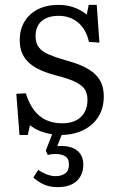

<svg xmlns="http://www.w3.org/2000/svg" viewBox="-20 -540 482 788"><path d="M217 228Q178 228 151.5 213Q125 198 117 188L137 157Q150 167 170 175Q190 183 209 183Q231 183 247 172Q263 161 263 136Q263 110 247 101Q231 92 208 92Q198 92 190.5 93Q183 94 176 96L168 78L194 11Q168 7 145 -2Q122 -11 103 -26L94 14H60L47 -155L86 -157Q99 -115 120 -87.5Q141 -60 170 -47Q199 -34 234 -34Q286 -34 312.5 -60.5Q339 -87 339 -130Q339 -157 327.5 -174Q316 -191 288 -204.5Q260 -218 211 -230Q177 -239 149 -251Q121 -263 101.5 -280Q82 -297 71.5 -320Q61 -343 61 -376Q61 -418 80 -450.5Q99 -483 135 -501.5Q171 -520 220 -520Q255 -520 285 -509Q315 -498 336 -480L344 -520H377L388 -365L345 -368Q334 -419 301 -447Q268 -475 221 -475Q176 -475 151 -453.5Q126 -432 126 -392Q126 -363 139.5 -345.5Q153 -328 180 -316.5Q207 -305 245 -294Q283 -284 312.5 -271.5Q342 -259 363 -242Q384 -225 395 -201Q406 -177 406 -144Q406 -109 394 -80.5Q382 -52 359 -31Q336 -10 304.5 1.5Q273 13 233 14L215 60Q247 57 271 64.5Q295 72 308.5 90Q322 108 322 136Q322 162 310.5 183Q299 204 276 216Q253 228 217 228Z"/></svg>

Font: Literata 18pt Light
Style: Regular
Weight: 300
Designer: Latin by Veronika Burian and Jose Scaglione. Greek by Irene Vlachou. Cyrillic by Vera Evstafieva.
Foundry: TypeTogether
Version: Version 3.103;gftools[0.9.29]